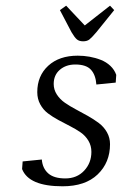

<svg xmlns="http://www.w3.org/2000/svg" viewBox="-20 -651 431 679"><path d="M58.1 -53.2 60.1 -80.1 127.9 -86.9Q130.4 -55.7 150.6 -37.8Q170.9 -20 210.9 -20Q252 -20 277.6 -47.4Q303.2 -74.7 303.2 -113.8Q303.2 -135.7 292.7 -153.3Q282.2 -170.9 265.4 -182.6Q248.5 -194.3 228 -204.8Q207.5 -215.3 187 -226.3Q166.5 -237.3 149.7 -250Q132.8 -262.7 122.3 -282Q111.8 -301.3 111.8 -325.2Q111.8 -382.8 150.6 -418.5Q189.5 -454.1 254.9 -454.1Q276.4 -454.1 296.9 -450.4Q317.4 -446.8 336.7 -439.2Q356 -431.6 370.4 -418Q384.8 -404.3 391.1 -386.2L389.2 -358.9L320.8 -352.1Q318.4 -386.2 301.5 -404.5Q284.7 -422.9 246.1 -422.9Q213.4 -422.9 191.7 -404.3Q169.9 -385.7 169.9 -354Q169.9 -334 180.9 -316.9Q191.9 -299.8 209.5 -287.6Q227.1 -275.4 248.3 -264.2Q269.5 -252.9 290.8 -241Q312 -229 329.6 -215.8Q347.2 -202.6 358.2 -183.3Q369.1 -164.1 369.1 -141.1Q369.1 -76.2 325.4 -34.2Q281.7 7.8 201.2 7.8Q82 7.8 58.1 -53.2ZM191.9 -615.2 213.9 -630.9 279.8 -561 369.1 -630.9 383.8 -615.2 320.8 -537.1Q304.2 -517.6 295.9 -511.2Q287.6 -504.9 273.9 -504.9Q260.3 -504.9 252.2 -511.5Q244.1 -518.1 232.9 -537.1Z"/></svg>

Font: Dehuti
Style: Italic
Weight: 400
Version: Version 1.2